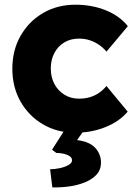

<svg xmlns="http://www.w3.org/2000/svg" viewBox="-20 -563 587 829"><path d="M305.7 10Q227.3 10 165.8 -26Q104.3 -62 68.8 -124.3Q33.3 -186.7 33.3 -266.3Q33.3 -346 68.8 -408.3Q104.3 -470.7 165.8 -506.7Q227.3 -542.7 305.7 -542.7Q377 -542.7 436.8 -518.5Q496.7 -494.3 532 -450L439.7 -340Q427 -355.7 408.7 -368.7Q390.3 -381.7 368.3 -389Q346.3 -396.3 321 -396.3Q285 -396.3 257.5 -379.8Q230 -363.3 214.7 -334Q199.3 -304.7 199.3 -267Q199.3 -230 214.7 -200.8Q230 -171.7 257.7 -154.3Q285.3 -137 321.3 -137Q347 -137 368.2 -143.3Q389.3 -149.7 407.3 -162Q425.3 -174.3 439.7 -191.7L531.3 -81Q496 -38.7 435.5 -14.3Q375 10 305.7 10ZM206 246 196.3 167.7Q216.3 167.7 238.3 163Q260.3 158.3 275.7 149.5Q291 140.7 291 129.3Q291 118 280.3 111Q269.7 104 254.3 100.7Q239 97.3 223 97.3L204.7 83.3L273.3 -24H359L312.7 42Q365.3 48 390.7 75Q416 102 416 139Q416 170.3 396.5 191.3Q377 212.3 345.3 224.8Q313.7 237.3 277.2 242.2Q240.7 247 206 246Z"/></svg>

Font: Lexend Medium
Style: Regular
Weight: 500
Designer: Bonnie Shaver-Troup, Thomas Jockin
Foundry: Lexend
Version: Version 1.005